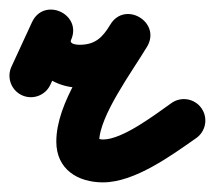

<svg xmlns="http://www.w3.org/2000/svg" viewBox="-45 -330 451 403"><path d="M1 -130.1C23.6 -119.7 50.3 -129.6 60.7 -152.1C75.1 -183.3 89.5 -214.5 103.9 -245.6C116.4 -272.7 102 -295.6 81.4 -305C60.8 -314.3 34.1 -310.1 21.9 -282.8C-10.4 -210.6 49.3 -146 122 -146C186.5 -146 231.1 -177.7 263.6 -231.8C279 -257.6 267.4 -282 248.1 -293.6C228.8 -305.1 201.8 -303.9 186.4 -278.1C144.4 -208.1 73.2 -115.4 73.2 -32.8C73.2 25.2 117.9 52.8 171.3 52.8C237.5 52.8 314.3 -3.4 366.8 -40.1C387.2 -54.4 392.1 -82.5 377.9 -102.8C363.6 -123.2 335.5 -128.1 315.2 -113.9C315.2 -113.9 315.2 -113.9 315.2 -113.9C281.8 -90.5 212.9 -37.2 171.3 -37.2C161.3 -37.2 154.9 -43 160.9 -35.6C162.5 -33.6 163.2 -28.8 163.2 -32.8C163.2 -86.5 233.2 -181.1 263.6 -231.9C279 -257.6 267.4 -282 248.1 -293.6C228.8 -305.2 201.8 -303.9 186.4 -278.2C170.2 -251.1 154.5 -236 122 -236C117.2 -236 100.1 -237.1 104.1 -246.1C116.3 -273.3 102 -296.2 81.6 -305.5C61.2 -314.7 34.6 -310.4 22.1 -283.3C7.8 -252.2 -6.6 -221 -21 -189.9C-31.4 -167.3 -21.5 -140.5 1 -130.1Z"/></svg>

Font: FRB American Cursive Guidelines Black
Style: Bold Italic
Weight: 900
Italic angle: -25°
Version: Version 2.0;Modular Font Editor K font №1